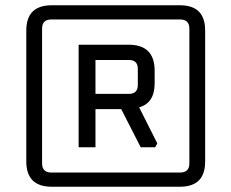

<svg xmlns="http://www.w3.org/2000/svg" viewBox="-20 -710 880 730"><path d="M80 -96V-594Q80 -690 177 -690H664Q760 -690 760 -594V-96Q760 0 664 0H177Q80 0 80 -96ZM140 -89Q140 -54 175 -54H665Q700 -54 700 -89V-601Q700 -636 665 -636H175Q140 -636 140 -601ZM279 -150V-540H469Q568 -540 568 -441V-394Q568 -318 509 -302L578 -165L570 -150H515L441 -295H343V-150ZM343 -353H470Q504 -353 504 -387V-448Q504 -482 470 -482H343Z"/></svg>

Font: Oxanium ExtraLight
Style: Regular
Weight: 400
Version: Version 2.000